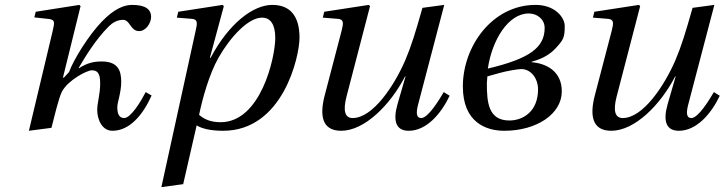

<svg xmlns="http://www.w3.org/2000/svg" viewBox="-20 -522 2959 784"><path d="M98 12 190 0 196 -23C200 -39 221 -126 233 -148C258 -195 335 -235 355 -235C385 -235 389 -211 389 -180C389 -137 377 -103 377 -73C377 -35 396 12 439 12C511 12 565 -56 599 -132L575 -146C557 -111 515 -40 487 -40C464 -40 459 -61 459 -85C459 -104 475 -144 475 -188C475 -236 460 -271 395 -271C361 -271 334 -264 302 -243V-246C328 -290 370 -360 424 -414C438 -428 458 -441 482 -441C512 -441 512 -395 548 -395C576 -395 597 -428 597 -453C597 -485 572 -502 520 -502C489 -502 449 -489 395 -433C343 -379 281 -280 262 -228L241 -205H237L309 -497L304 -502L126 -474L120 -451L175 -445C205 -442 204 -434 195 -395Z M639 242 728 230 783 -10C804 3 839 12 891 12C1136 12 1203 -292 1203 -368C1203 -455 1166 -502 1092 -502C1015 -502 916 -429 840 -286H837L894 -497L889 -502L708 -474L702 -450L764 -445C788 -443 786 -427 779 -397ZM793 -53C806 -117 834 -219 872 -286C920 -370 993 -450 1050 -450C1086 -450 1104 -420 1104 -367C1104 -288 1045 -23 881 -23C842 -23 815 -34 793 -53Z M1298 -450 1360 -445C1384 -443 1383 -428 1375 -397L1306 -133C1285 -53 1293 12 1373 12C1469 12 1574 -94 1634 -210H1636L1603 -96C1584 -29 1596 12 1649 12C1721 12 1781 -57 1816 -131L1792 -146C1772 -112 1728 -40 1700 -40C1679 -40 1679 -63 1687 -94L1794 -502L1705 -490C1676 -388 1660 -335 1634 -274C1590 -173 1503 -40 1420 -40C1388 -40 1380 -70 1395 -128L1491 -497L1486 -502L1304 -474Z M1870 -169C1870 -22 1965 12 2039 12C2172 12 2274 -57 2274 -149C2274 -232 2210 -263 2151 -268V-270C2201 -283 2230 -305 2247 -323C2281 -359 2286 -369 2286 -416C2286 -450 2247 -502 2167 -502C1990 -502 1870 -333 1870 -169ZM1968 -182C1968 -189 1970 -202 1970 -210L2020 -224C2044 -231 2093 -240 2109 -240C2147 -240 2177 -203 2177 -157C2177 -68 2117 -30 2060 -30C1974 -30 1968 -104 1968 -182ZM1972 -242C1989 -358 2055 -467 2139 -467C2174 -467 2204 -443 2204 -408C2204 -327 2141 -282 1972 -242Z M2401 -450 2463 -445C2487 -443 2486 -428 2478 -397L2409 -133C2388 -53 2396 12 2476 12C2572 12 2677 -94 2737 -210H2739L2706 -96C2687 -29 2699 12 2752 12C2824 12 2884 -57 2919 -131L2895 -146C2875 -112 2831 -40 2803 -40C2782 -40 2782 -63 2790 -94L2897 -502L2808 -490C2779 -388 2763 -335 2737 -274C2693 -173 2606 -40 2523 -40C2491 -40 2483 -70 2498 -128L2594 -497L2589 -502L2407 -474Z"/></svg>

Font: Heuristica
Style: Italic
Weight: 400
Italic angle: -13°
Version: Version 1.0.1